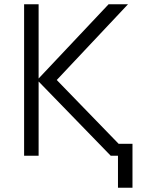

<svg xmlns="http://www.w3.org/2000/svg" viewBox="-20 -730 669 900"><path d="M533 150V0H499L161 -348V0H93V-710H161V-362L489 -710H580L246 -355L536 -56H601V150Z"/></svg>

Font: Geist Light
Style: Regular
Weight: 400
Designer: Basement.studio, Andrés Briganti, Mateo Zaragoza
Foundry: Basement.studio, Vercel, Andrés Briganti, Guido Ferreyra, Mateo Zaragoza
Version: Version 1.401